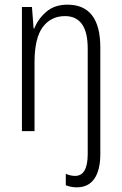

<svg xmlns="http://www.w3.org/2000/svg" viewBox="-20 -562 521 823"><path d="M309 241Q295 241 283.5 238.5Q272 236 262 232V183Q282 192 302 192Q356 192 356 98V-353Q356 -425 331 -459Q306 -493 259 -493Q198 -493 163 -445.5Q128 -398 128 -295V0H74V-532H117L124 -440H127Q143 -481 178.5 -511.5Q214 -542 269 -542Q410 -542 410 -358V98Q410 167 384.5 204Q359 241 309 241Z"/></svg>

Font: Noto Sans Lao Condensed Light
Style: Regular
Weight: 300
Width: 3
Designer: Monotype Design Team
Foundry: Monotype Imaging Inc.
Version: Version 2.003; ttfautohint (v1.8.4.7-5d5b)